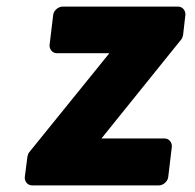

<svg xmlns="http://www.w3.org/2000/svg" viewBox="-20 -536 589 581"><path d="M55 0C54 11 62 25 77 25H461C472 25 487 15 489 0L500 -92C501 -103 493 -117 478 -117H287L528 -416C531 -419 533 -425 534 -430L541 -491C542 -502 534 -516 519 -516H169C158 -516 143 -506 141 -491L130 -400C129 -389 137 -375 152 -375H311L69 -76C66 -73 64 -67 63 -62Z"/></svg>

Font: Falling Sky
Style: BlkObl
Weight: 900
Designer: Paul D. Hunt
Foundry: Adobe Systems Incorporated
Version: Version 1.02